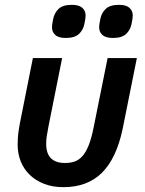

<svg xmlns="http://www.w3.org/2000/svg" viewBox="-20 -762 599 794"><path d="M181 -242Q176 -216 173.5 -200Q171 -184 171 -167Q171 -88 249 -88Q271 -88 288.5 -94Q306 -100 320.5 -116Q335 -132 346.5 -160.5Q358 -189 367 -234L425 -522H546L487 -228Q461 -106 401 -47Q341 12 242 12Q198 12 163 -1.5Q128 -15 103.5 -38.5Q79 -62 66 -94Q53 -126 53 -164Q53 -184 55 -204.5Q57 -225 62 -251L116 -522H237ZM252 -605Q222 -605 208.5 -617.5Q195 -630 195 -649Q195 -654 196 -662Q197 -670 200 -684Q205 -709 222.5 -725.5Q240 -742 277 -742Q307 -742 320.5 -729.5Q334 -717 334 -698Q334 -693 333 -685Q332 -677 329 -663Q324 -638 306.5 -621.5Q289 -605 252 -605ZM447 -605Q417 -605 403.5 -617.5Q390 -630 390 -649Q390 -654 391 -662Q392 -670 395 -684Q400 -709 417.5 -725.5Q435 -742 472 -742Q502 -742 515.5 -729.5Q529 -717 529 -698Q529 -693 528 -685Q527 -677 524 -663Q519 -638 501.5 -621.5Q484 -605 447 -605Z"/></svg>

Font: IBM Plex Sans SmBld
Style: Italic
Weight: 600
Italic angle: -11°
Designer: Mike Abbink, Paul van der Laan, Pieter van Rosmalen
Foundry: Bold Monday
Version: Version 3.005